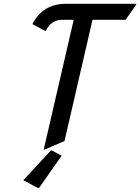

<svg xmlns="http://www.w3.org/2000/svg" viewBox="-20 -757 728 997"><path d="M207 19.5 362.8 -654.3H303.7Q245.6 -654.3 218.3 -597.2H213.4L148.4 -631.8Q201.7 -737.3 323.2 -737.3H688.5L687 -732.4L632.3 -654.3H460.4L314.9 -24.4L211.9 19.5ZM182.1 219.7H177.2L101.1 178.7L244.1 24.4H249L300.3 51.3Z"/></svg>

Font: Nova Script
Style: Regular
Weight: 400
Italic angle: -13°
Version: Version 2.001